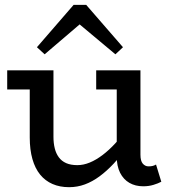

<svg xmlns="http://www.w3.org/2000/svg" viewBox="-20 -763 713 797"><path d="M266.8 14Q228.3 14 198 0.8Q167.7 -12.4 146.7 -38.1Q125.7 -63.7 114.6 -102.6Q103.5 -141.5 103.5 -192.3V-471H201.9V-195.4Q201.9 -168.7 207.3 -147.2Q212.6 -125.7 224.2 -110Q235.7 -94.3 254.6 -85.9Q273.5 -77.5 301.2 -77.5Q326.3 -77.5 352.4 -88.2Q378.5 -98.9 405.4 -119.2Q432.4 -139.5 459.2 -168.6Q486.1 -197.8 512.2 -233.6V-155.2Q481.7 -115.4 452.2 -84.1Q422.8 -52.7 393.1 -30.9Q363.4 -9 332.2 2.5Q301.1 14 266.8 14ZM9.9 -391.6V-471H181.6V-391.6ZM574.6 10.3Q541.9 10.3 517.2 -3.9Q492.5 -18.1 478.5 -45.8Q464.6 -73.5 464.6 -113.1V-471H563V-120.8Q563 -94.9 572.7 -83.7Q582.5 -72.4 596.5 -72.4Q607.2 -72.4 614.4 -74.4Q621.5 -76.3 627.7 -80L649.6 -8.6Q636.6 -1.6 617.2 4.3Q597.8 10.3 574.6 10.3ZM379.3 -391.6V-471H548.6V-391.6ZM165.3 -537.6 133.3 -567 285.5 -742.7H337.9L490.5 -567L459 -537.6L310.6 -661.7Z"/></svg>

Font: BioRhyme ExtraBold
Style: Regular
Weight: 800
Designer: Aoife Mooney
Foundry: Aoife Mooney Type
Version: Version 1.600;gftools[0.9.33]